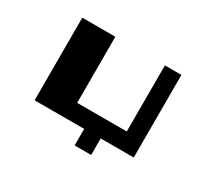

<svg xmlns="http://www.w3.org/2000/svg" viewBox="-88 -439 675 629"><g transform="rotate(30 250.0 -124.5)"><path d="M62.5 -312.5H187.5V-62.5H375V-312.5H437.5V0H312.5V62.5H250V0H62.5Z"/></g></svg>

Font: Half Eighties
Style: Regular
Weight: 400
Monospace: yes
Designer: Jayvee Enaguas (HarvettFox96)
Version: 20191127.01dev02